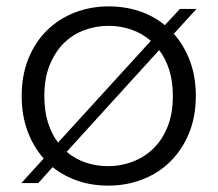

<svg xmlns="http://www.w3.org/2000/svg" viewBox="-20 -574 682 602"><path d="M594 -273Q594 -208 572.5 -156Q551 -104 514 -67.5Q477 -31 427 -11.5Q377 8 319 8Q268 8 224 -7Q180 -22 145 -50L100 0H47L117 -77Q85 -113 66.5 -162.5Q48 -212 48 -273Q48 -338 69 -390Q90 -442 127 -478.5Q164 -515 214 -534.5Q264 -554 321 -554Q372 -554 417 -539Q462 -524 497 -495L544 -546H596L525 -468Q557 -432 575.5 -383Q594 -334 594 -273ZM119 -273Q119 -226 130.5 -189.5Q142 -153 162 -127L453 -446Q425 -470 391 -481.5Q357 -493 320 -493Q281 -493 244.5 -479.5Q208 -466 180.5 -439Q153 -412 136 -370.5Q119 -329 119 -273ZM319 -53Q358 -53 394.5 -66.5Q431 -80 459.5 -107Q488 -134 505 -175.5Q522 -217 522 -273Q522 -319 510.5 -355Q499 -391 479 -417L189 -98Q216 -75 249.5 -64Q283 -53 319 -53Z"/></svg>

Font: SVN-Poppins Light
Style: Regular
Weight: 300
Designer: Ninad Kale (Devanagari), Jonny Pinhorn (Latin)
Foundry: Indian Type Foundry
Version: Version 3.002 2017; ttfautohint (v1.8.3)